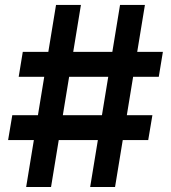

<svg xmlns="http://www.w3.org/2000/svg" viewBox="-20 -747 683 767"><path d="M340.2 0 459.5 -727.3H558.9L439.6 0ZM12.4 -187.5 29.1 -286.9H588.8L572.1 -187.5ZM84.5 0 203.8 -727.3H303.3L183.9 0ZM54.7 -440.3 71 -539.8H630.7L614.3 -440.3Z"/></svg>

Font: InterMG SemiBold
Style: Regular
Weight: 600
Designer: Rasmus Andersson
Foundry: rsms
Version: Version 3.019;December 26, 2023;FontCreator 15.0.0.2955 64-b